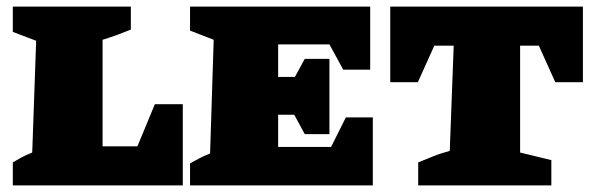

<svg xmlns="http://www.w3.org/2000/svg" viewBox="-20 -564 1799 584"><path d="M451 -247H536V0H19V-70Q32 -78 45 -85Q58 -92 78 -100L90 -440L19 -467V-544H378V-474Q361 -467 338 -458.5Q315 -450 292 -443V-119H398Z M1032 -207H1114V0H558V-67Q572 -75 587.5 -83Q603 -91 619 -97L630 -443L558 -471V-544H1106V-352H1024L982 -429H826V-330H877L907 -385H982V-156H907L875 -215H826V-117H987Z M1753 -544V-314H1669L1619 -425H1562V-100L1657 -77V0H1252V-70Q1272 -78 1296.5 -88Q1321 -98 1348 -105L1360 -425H1301L1251 -314H1167V-544Z"/></svg>

Font: Piazzolla SC Black
Style: Regular
Weight: 900
Designer: Juan Pablo del Peral
Foundry: Huerta Tipografica
Version: Version 1.330